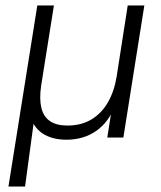

<svg xmlns="http://www.w3.org/2000/svg" viewBox="-20 -505 593 705"><path d="M11 180 117 -485H178L131 -190Q124 -141 132 -108.5Q140 -76 164 -60Q188 -44 227 -44Q278 -44 315 -66Q352 -88 375.5 -128Q399 -168 408 -222L449 -485H510L433 0H374L392 -116H401Q380 -57 333.5 -24.5Q287 8 224 8Q178 8 145.5 -9.5Q113 -27 97 -62L105 -64L72 180Z"/></svg>

Font: Nunito Sans 12pt Light
Style: Italic
Weight: 300
Italic angle: -9°
Designer: Vernon Adams
Foundry: Vernon Adams
Version: Version 3.101;gftools[0.9.27]